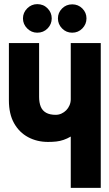

<svg xmlns="http://www.w3.org/2000/svg" viewBox="-20 -908 529 928"><path d="M160 -888Q132 -888 111.5 -867.5Q91 -847 91 -819Q91 -791 111.5 -770.5Q132 -750 160 -750Q190 -750 210 -770.5Q230 -791 230 -819Q230 -847 210 -867.5Q190 -888 160 -888ZM329 -887Q300 -887 280 -867Q260 -847 260 -819Q260 -791 280 -770.5Q300 -750 329 -750Q358 -750 378 -770.5Q398 -791 398 -819Q398 -847 378 -867Q358 -887 329 -887ZM467 -700H322V-428Q322 -413 316 -399Q310 -385 300 -375Q290 -365 277 -359Q264 -353 249 -353Q221 -353 203 -363Q185 -373 177 -392.5Q169 -412 169 -440V-700H23V-423Q23 -357 48 -312.5Q73 -268 116 -245Q159 -222 212 -222Q234 -222 252 -224Q270 -226 287.5 -232Q305 -238 322 -248V0H467Z"/></svg>

Font: Advent Pro ExtraBold
Style: Regular
Weight: 800
Designer: VivaRado, Andreas Kalpakidis
Foundry: VivaRado, Andreas Kalpakidis
Version: Version 3.000